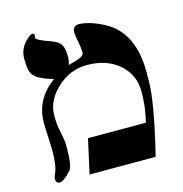

<svg xmlns="http://www.w3.org/2000/svg" viewBox="-105 -801 858 898"><g transform="rotate(-15 324.5 -352.5)"><path d="M600.1 -351.1Q600.1 -249 539.1 0H219.2L255.9 -166H536.1Q554.2 -235.8 554.2 -313Q554.2 -394 494.1 -446Q434.1 -498 338.9 -498Q256.8 -498 193.8 -439.5Q130.9 -380.9 130.9 -309.1Q130.9 -262.2 139.9 -223.6Q148.9 -185.1 148.9 -155.8Q148.9 -59.6 132.8 -42Q94.7 0 76.2 0Q57.1 0 57.1 -20Q57.1 -32.2 64 -45.9Q80.1 -78.1 80.1 -159.2Q80.1 -174.8 77.6 -219Q75.2 -263.2 75.2 -291Q75.2 -380.9 140.1 -445.8Q148.4 -454.6 173.8 -474.1L136.2 -486.8Q121.1 -494.1 103 -502Q78.1 -517.6 70.3 -540Q64 -558.6 64 -603Q64 -646.5 94.7 -679.7Q118.2 -705.1 130.9 -705.1Q140.1 -705.1 140.1 -694.8Q140.1 -691.9 139.2 -689.2Q138.2 -686.5 138.2 -684.1Q138.2 -671.9 205.1 -648.9Q239.7 -637.2 252 -619.1Q264.2 -601.1 264.2 -559.1Q264.2 -538.1 257.8 -520Q280.8 -526.4 303.2 -532.7Q335 -543.5 335 -560.1Q335 -581.5 328.4 -615.2Q321.8 -648.9 321.8 -660.2Q321.8 -692.4 352.5 -692.4Q388.2 -692.4 439.9 -670.9Q498 -646.5 530.8 -610.8Q600.6 -536.1 600.6 -392.6Q600.6 -383.8 600.1 -369.6Q600.1 -356 600.1 -351.1Z"/></g></svg>

Font: Ezra SIL SR
Style: Regular
Weight: 400
Designer: Development by SIL's NRSI team. OpenType tables by Ralph Hancock ( hancock@dircon.co.uk ).
Foundry: Development by SIL's NRSI team.
Version: Version 2.51; 2007